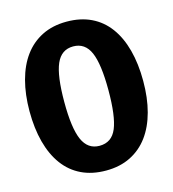

<svg xmlns="http://www.w3.org/2000/svg" viewBox="-108 -801 817 907"><g transform="rotate(-15 300.0 -347.0)"><path d="M578 -347Q578 -264 560 -197Q542 -130 507 -82.5Q472 -35 420 -9Q368 17 300 17Q232 17 180 -8Q128 -33 93 -80.5Q58 -128 40 -195.5Q22 -263 22 -347Q22 -429 40 -496.5Q58 -564 93 -611.5Q128 -659 180 -685Q232 -711 300 -711Q368 -711 420 -686Q472 -661 507 -613.5Q542 -566 560 -498.5Q578 -431 578 -347ZM408 -347Q408 -475 383 -532.5Q358 -590 300 -590Q242 -590 217 -532.5Q192 -475 192 -347Q192 -219 217.5 -161.5Q243 -104 300 -104Q360 -104 384 -162Q408 -220 408 -347Z"/></g></svg>

Font: Qzxlaeiskcpccdgjqmyffctclhy
Style: Regular
Weight: 700
Monospace: yes
Designer: Carrois Corporate & Edenspiekermann
Foundry: Carrois Corporate GbR & Edenspiekermann AG
Version: Version 2.001